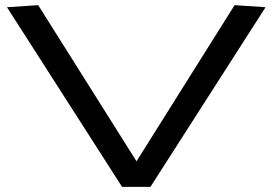

<svg xmlns="http://www.w3.org/2000/svg" viewBox="-20 -724 1056 744"><path d="M453 0 7 -696 128 -704 509 -99 889 -704 1009 -696 563 0Z"/></svg>

Font: Georama ExtraExtended
Style: Regular
Weight: 400
Width: 8
Designer: Jean-Baptiste Levee
Foundry: Production Type
Version: Version 1.000